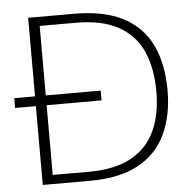

<svg xmlns="http://www.w3.org/2000/svg" viewBox="-51 -751 796 801"><g transform="rotate(-5 347.0 -350.0)"><path d="M9 -330V-371H371V-330ZM96 0V-700H289Q413 -700 493 -658.5Q573 -617 611 -538Q649 -459 649 -347Q649 -244 612.5 -165.5Q576 -87 497.5 -43.5Q419 0 293 0ZM141 -38H292Q401 -38 469.5 -75.5Q538 -113 570 -182Q602 -251 602 -347Q602 -444 571 -514.5Q540 -585 471.5 -623.5Q403 -662 292 -662H141Z"/></g></svg>

Font: DM Sans 28pt ExtraLight
Style: Regular
Weight: 250
Version: Version 4.004;gftools[0.9.30]